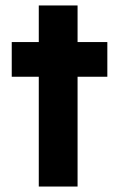

<svg xmlns="http://www.w3.org/2000/svg" viewBox="-20 -683 434 703"><path d="M122 0V-402H23V-529H122V-663H264V-529H373V-402H264V0Z"/></svg>

Font: Readex Pro SemiBold
Style: Regular
Weight: 600
Designer: Bonnie Shaver-Troup, Thomas Jockin
Foundry: Lexend
Version: Version 1.204; ttfautohint (v1.8.4.7-5d5b)